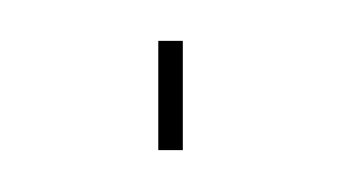

<svg xmlns="http://www.w3.org/2000/svg" viewBox="-20 -400 178 94"><path d="M57.5 -380V-326.5H69.5V-380Z"/></svg>

Font: Anybody SemiExpanded Thin
Style: Regular
Weight: 250
Width: 6
Version: Version 1.113;gftools[0.9.25]